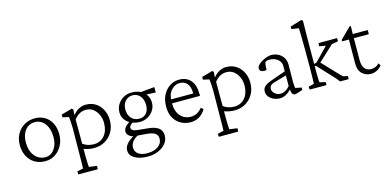

<svg xmlns="http://www.w3.org/2000/svg" viewBox="-68 -932 3052 1499"><g transform="rotate(-15 1458.0 -182.0)"><path d="M197.3 5.9Q122.6 5.9 78.4 -42.5Q34.2 -90.8 34.2 -167.5Q34.2 -218.3 56.2 -256.8Q78.1 -295.4 115.7 -317.1Q153.3 -338.9 199.7 -338.9Q269.5 -338.9 311.8 -292.2Q354 -245.6 354 -168.5Q354 -120.1 333 -80.6Q312 -41 276.6 -17.6Q241.2 5.9 197.3 5.9ZM204.1 -23.9Q248.5 -23.9 276.6 -62.3Q304.7 -100.6 304.7 -158.7Q304.7 -227.1 273.7 -268.6Q242.7 -310.1 192.4 -310.1Q144.5 -310.1 114.7 -272.7Q85 -235.4 85 -173.8Q85 -106 118.7 -64.9Q152.3 -23.9 204.1 -23.9Z M416.5 172.4 415 147.9 463.9 136.7Q464.4 129.4 464.8 103.5Q465.3 77.6 465.8 21.5L467.8 -189.5Q467.8 -213.9 465.6 -241.2Q463.4 -268.6 461.9 -279.3L412.1 -290.5V-312.5L500.5 -337.4L509.8 -326.7L506.8 -285.2H509.3Q553.7 -338.9 613.3 -338.9Q659.2 -338.9 692.9 -316.4Q726.6 -293.9 745.1 -256.3Q763.7 -218.8 763.7 -172.4Q763.7 -119.6 740.5 -79.6Q717.3 -39.6 678.2 -17.1Q639.2 5.4 592.3 5.4Q546.4 5.4 507.3 -9.8V53.2Q507.3 85.4 508.5 105Q509.8 124.5 510.7 136.7L574.7 145.5L573.2 172.4ZM596.2 -23.9Q647.9 -23.9 680.7 -61Q713.4 -98.1 714.4 -162.1Q714.8 -198.2 701.2 -229.5Q687.5 -260.7 662.6 -280.3Q637.7 -299.8 604 -299.8Q574.7 -299.8 551 -286.6Q527.3 -273.4 507.3 -247.6V-52.2Q543.5 -23.9 596.2 -23.9Z M979.5 178.2Q913.1 178.2 873 154.5Q833 130.9 833 92.3Q833 64.9 850.8 41.7Q868.7 18.6 915 -9.3L942.4 -1.5Q882.8 31.2 882.8 81.1Q882.8 114.7 909.2 133.3Q935.5 151.9 981 151.9Q1035.2 151.9 1068.4 128.2Q1101.6 104.5 1101.6 66.4Q1101.6 37.1 1080.1 22.5Q1058.6 7.8 1010.7 4.4L934.1 -1.5L919.9 -3.9Q896 -3.9 877 -19.3Q857.9 -34.7 857.9 -55.2Q857.9 -96.2 926.8 -131.3L936 -114.3Q902.3 -90.8 902.3 -75.7Q902.3 -48.8 947.3 -43.5L1039.6 -34.2Q1090.8 -29.3 1118.9 -8.5Q1147 12.2 1147 53.2Q1147 88.4 1124.5 116.7Q1102.1 145 1064.2 161.6Q1026.4 178.2 979.5 178.2ZM987.3 -99.1Q929.2 -99.1 890.4 -131.1Q851.6 -163.1 851.6 -210.4Q851.6 -246.6 869.1 -275.6Q886.7 -304.7 916.7 -321.5Q946.8 -338.4 984.9 -338.4Q1042 -338.4 1079.3 -305.4Q1116.7 -272.5 1116.7 -220.7Q1116.7 -187 1099.1 -159.4Q1081.5 -131.8 1052 -115.5Q1022.5 -99.1 987.3 -99.1ZM990.2 -124.5Q1026.4 -124.5 1047.1 -148.9Q1067.9 -173.3 1067.9 -213.9Q1067.9 -259.8 1044.7 -287.4Q1021.5 -314.9 983.9 -314.9Q947.8 -314.9 924.8 -288.8Q901.9 -262.7 901.9 -221.7Q901.9 -178.2 926 -151.4Q950.2 -124.5 990.2 -124.5ZM1166 -289.1 1078.1 -293.5 1046.9 -321.8 1166 -333Z M1370.6 5.9Q1328.1 5.9 1292.7 -13.4Q1257.3 -32.7 1236.3 -69.6Q1215.3 -106.4 1215.3 -159.7Q1215.3 -216.3 1236.8 -256.6Q1258.3 -296.9 1293.7 -318.4Q1329.1 -339.8 1369.6 -338.9Q1426.3 -338.4 1459.5 -300.5Q1492.7 -262.7 1492.7 -186V-174.3H1245.6V-206.1H1453.6L1446.3 -199.7V-211.4Q1446.3 -260.3 1424.3 -286.4Q1402.3 -312.5 1363.3 -312.5Q1327.6 -312.5 1296.9 -280.5Q1266.1 -248.5 1266.1 -184.6V-178.2Q1266.1 -108.9 1299.1 -72Q1332 -35.2 1382.3 -35.2Q1436.5 -35.2 1474.6 -83L1492.7 -67.4Q1470.2 -29.8 1439.5 -12Q1408.7 5.9 1370.6 5.9Z M1551.8 172.4 1550.3 147.9 1599.1 136.7Q1599.6 129.4 1600.1 103.5Q1600.6 77.6 1601.1 21.5L1603 -189.5Q1603 -213.9 1600.8 -241.2Q1598.6 -268.6 1597.2 -279.3L1547.4 -290.5V-312.5L1635.7 -337.4L1645 -326.7L1642.1 -285.2H1644.5Q1689 -338.9 1748.5 -338.9Q1794.4 -338.9 1828.1 -316.4Q1861.8 -293.9 1880.4 -256.3Q1898.9 -218.8 1898.9 -172.4Q1898.9 -119.6 1875.7 -79.6Q1852.5 -39.6 1813.5 -17.1Q1774.4 5.4 1727.5 5.4Q1681.6 5.4 1642.6 -9.8V53.2Q1642.6 85.4 1643.8 105Q1645 124.5 1646 136.7L1710 145.5L1708.5 172.4ZM1731.4 -23.9Q1783.2 -23.9 1815.9 -61Q1848.6 -98.1 1849.6 -162.1Q1850.1 -198.2 1836.4 -229.5Q1822.8 -260.7 1797.9 -280.3Q1772.9 -299.8 1739.3 -299.8Q1710 -299.8 1686.3 -286.6Q1662.6 -273.4 1642.6 -247.6V-52.2Q1678.7 -23.9 1731.4 -23.9Z M2092.8 5.9Q2050.3 5.9 2019.8 -17.8Q1989.3 -41.5 1989.3 -74.2Q1989.3 -99.6 2006.3 -116Q2023.4 -132.3 2063.5 -146.5L2181.2 -188V-233.4Q2181.2 -265.1 2154.3 -286.1Q2127.4 -307.1 2087.9 -307.1Q2064.9 -307.1 2056.9 -298.1Q2048.8 -289.1 2047.9 -260.7L2047.4 -235.8Q2024.4 -229.5 2007.6 -236.8Q1990.7 -244.1 1990.7 -260.7Q1990.7 -276.4 2007.3 -293Q2023.9 -309.6 2050.5 -322.3Q2077.1 -335 2106 -338.9Q2157.7 -338.9 2190.4 -309.6Q2223.1 -280.3 2223.6 -232.4L2222.2 -89.8Q2222.2 -79.1 2223.4 -63.5Q2224.6 -47.9 2226.6 -41.5L2275.9 -31.7V-12.2L2243.2 -1.5Q2233.9 1 2226.1 3.4Q2218.3 5.9 2213.4 5.9Q2191.9 5.9 2187.5 -18.6L2182.1 -46.9L2191.4 -49.3Q2164.6 -19.5 2140.9 -6.8Q2117.2 5.9 2092.8 5.9ZM2104.5 -27.8Q2146 -27.8 2181.2 -69.3V-154.8L2076.2 -124.5Q2041 -114.3 2041 -81.1Q2041 -60.5 2060.3 -44.2Q2079.6 -27.8 2104.5 -27.8Z M2332.5 0 2330.6 -23.9 2375.5 -35.2Q2376 -45.9 2377.2 -76.4Q2378.4 -106.9 2378.4 -165V-285.2Q2378.4 -314.9 2377.9 -348.1Q2377.4 -381.3 2377 -411.1Q2376.5 -440.9 2376 -460.9Q2375.5 -481 2375.5 -484.9L2317.4 -492.7L2315.9 -513.2L2409.2 -542L2420.9 -532.7Q2419.9 -476.6 2419.2 -421.9Q2418.5 -367.2 2418.5 -306.2L2417.5 -106.9Q2417.5 -75.7 2418.9 -58.1Q2420.4 -40.5 2420.9 -35.2L2469.2 -23.9L2467.8 0ZM2647.5 0H2578.1Q2563.5 -20 2556.4 -28.1Q2549.3 -36.1 2542.5 -43L2427.7 -166.5H2404.3L2405.3 -180.7L2439 -190.4L2543 -298.3L2491.2 -307.6L2493.2 -333H2642.6L2644 -307.6L2592.3 -298.3L2447.3 -163.6L2461.4 -188.5L2565.9 -78.1Q2572.8 -70.3 2586.4 -56.4Q2600.1 -42.5 2611.3 -32.7L2648.9 -24.9Z M2916 -39.6Q2899.4 -18.1 2876.2 -6.3Q2853 5.4 2829.6 5.4Q2785.6 5.4 2756.8 -22.2Q2728 -49.8 2728 -105L2729.5 -298.3H2674.3V-310.1L2761.7 -396.5H2771L2769.5 -315.4L2768.6 -118.7Q2768.6 -74.7 2787.1 -52.5Q2805.7 -30.3 2838.9 -30.3Q2858.9 -30.3 2875.5 -38.1Q2892.1 -45.9 2904.3 -58.6ZM2749.5 -298.3V-332H2890.6V-298.3Z"/></g></svg>

Font: Lateef ExtraLight
Style: Regular
Weight: 200
Designer: SIL International
Foundry: SIL International
Version: Version 4.200